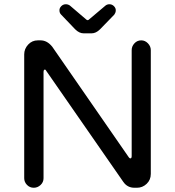

<svg xmlns="http://www.w3.org/2000/svg" viewBox="-20 -907 824 904"><path d="M374 -750Q353 -750 334 -769L268 -838Q260 -846 260 -857Q259 -868 268 -877.5Q277 -887 290 -887Q300 -887 309 -881L385 -816Q393 -808 400 -816L477 -881Q485 -887 495 -887Q508 -887 517 -877.5Q526 -868 525 -857Q525 -851 522.5 -846Q520 -841 518 -838L451 -769Q432 -750 411 -750ZM139 -23Q120 -23 107 -36.5Q94 -50 94 -68V-651Q94 -677 112.5 -697Q131 -717 158 -717H171Q202 -717 226 -687L586 -167Q591 -160 595.5 -161.5Q600 -163 600 -171V-671Q600 -689 613 -703Q626 -717 645 -717Q663 -717 676.5 -703Q690 -689 690 -671V-88Q690 -60 670.5 -41.5Q651 -23 625 -23H613Q580 -23 561 -50L198 -573Q194 -581 189.5 -579Q185 -577 185 -569V-68Q185 -49 171 -36Q157 -23 139 -23Z"/></svg>

Font: Huninn
Style: Regular
Weight: 400
Designer: justfont
Foundry: justfont
Version: Version 1.003